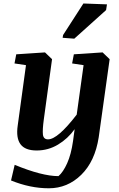

<svg xmlns="http://www.w3.org/2000/svg" viewBox="-20 -835 666 1079"><path d="M79.6 -129.9 126 -468.8 61.5 -478.5 71.3 -529.8 232.9 -540.5 272.5 -502.4 226.1 -163.1Q218.3 -105.5 221.2 -78.6Q224.6 -51.8 250 -51.8Q304.2 -51.8 411.1 -190.9L449.7 -468.8L385.3 -478.5L395 -529.8L556.6 -540.5L596.2 -502.4L534.7 -63Q513.7 71.8 436.5 147.5Q359.4 223.1 254.4 223.1Q149.4 223.1 42 179.2L62.5 91.3Q216.3 154.8 308.6 154.8Q335 132.3 357.4 82.5Q379.9 32.7 390.6 -43.5L399.4 -108.9Q361.3 -55.7 306.2 -22.5Q251 10.7 186 10.7Q121.1 10.7 95.2 -24.4Q69.3 -59.6 79.6 -129.9ZM334.5 -638.2 448.7 -815.4 581.1 -810.5 576.2 -778.3 397.5 -617.7 332 -622.6Z"/></svg>

Font: NoticiaText-BoldItalic
Style: Bold Italic
Weight: 700
Italic angle: -8°
Designer: JM Sole
Foundry: JM Sole
Version: Version 1.003